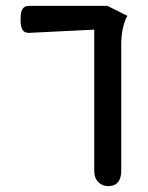

<svg xmlns="http://www.w3.org/2000/svg" viewBox="-20 -634 504 654"><path d="M349 0Q336 0 325 -6Q314 -12 307.5 -23.5Q301 -35 301 -53V-533L78 -522Q71 -522 64.5 -525Q58 -528 54 -538Q50 -548 50 -568Q50 -585 53 -595Q56 -605 62.5 -609.5Q69 -614 79 -614H346L414 -580Q407 -570 400 -543.5Q393 -517 393 -480V-52Q393 -37 388.5 -25Q384 -13 374 -6.5Q364 0 349 0Z"/></svg>

Font: El Messiri
Style: Regular
Weight: 400
Designer: Mohamed Gaber
Foundry: Kief Type Foundry
Version: Version 2.020